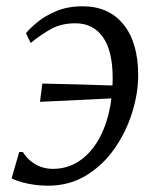

<svg xmlns="http://www.w3.org/2000/svg" viewBox="-20 -580 499 610"><path d="M242.5 -560Q325.5 -560 372.2 -502.5Q419 -445 419 -341Q419 -284 400 -222.8Q381 -161.5 344.5 -108.8Q308 -56 254.5 -23Q201 10 132 10Q112 10 90.8 7.2Q69.5 4.5 50.5 -0.8Q31.5 -6 17 -13.5L41 -97H52.5Q64 -79 79.2 -67Q94.5 -55 112 -49.2Q129.5 -43.5 147.5 -43.5Q191.5 -43.5 226.5 -65Q261.5 -86.5 286.5 -125.5Q311.5 -164.5 324.8 -217.2Q338 -270 338 -331.5Q338 -418 307 -462Q276 -506 219.5 -506Q176 -506 144 -488.8Q112 -471.5 77.5 -443.5L62.5 -474.5Q74.5 -489.5 99 -509.8Q123.5 -530 159.5 -545Q195.5 -560 242.5 -560ZM107 -256.5 114.5 -314.5Q173.5 -313 228.8 -311.8Q284 -310.5 349.5 -308L345.5 -268Q286 -265 226.8 -262.2Q167.5 -259.5 107 -256.5Z"/></svg>

Font: Merriweather 36pt Light
Style: Italic
Weight: 300
Italic angle: -7.8°
Version: Version 2.101